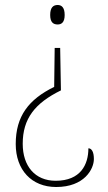

<svg xmlns="http://www.w3.org/2000/svg" viewBox="-20 -561 432 769"><path d="M211 -541C194 -541 181 -532 181 -501C181 -471 194 -463 211 -463C226 -463 239 -471 239 -501C239 -532 226 -541 211 -541ZM224 -199 221 -369H199L197 -213C95 -163 43 -96 43 16C43 119 106 188 205 188C318 188 356 116 356 76C356 47 347 33 334 33C334 98 303 163 203 163C120 163 71 104 71 15C71 -86 120 -148 224 -199Z"/></svg>

Font: Noto Serif Thai SemiCondensed Thin
Style: Regular
Weight: 100
Width: 4
Designer: Monotype Design Team
Foundry: Monotype Imaging Inc.
Version: Version 2.002